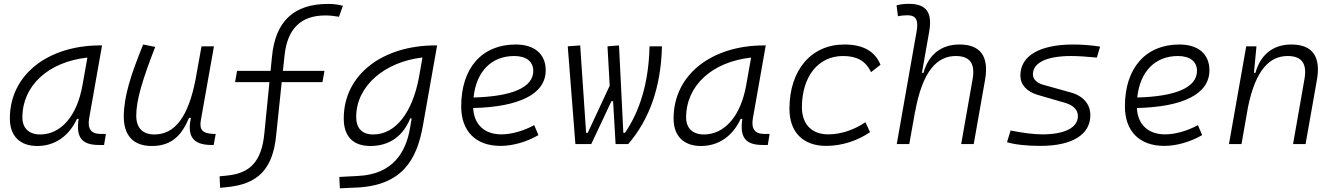

<svg xmlns="http://www.w3.org/2000/svg" viewBox="-20 -763 7071 1017"><path d="M177.7 10.3C269.5 10.3 344.7 -41 387.7 -133.3H396.5C381.8 -36.1 412.1 4.9 504.4 4.9H531.2L541 -53.7H511.7C461.9 -53.7 442.9 -82 452.1 -135.7L520.5 -522.5H511.2C237.3 -522.5 32.2 -370.1 32.2 -135.3C32.2 -43 85 10.3 177.7 10.3ZM192.9 -50.8C133.8 -50.8 98.6 -83.5 98.6 -141.1C98.6 -309.6 236.3 -435.5 442.9 -458L417 -312.5C387.7 -145.5 300.8 -50.8 192.9 -50.8Z M784.2 10.3C895.5 10.3 944.8 -53.2 981.4 -138.7H991.2C971.7 -47.4 996.1 4.9 1100.6 4.9H1111.8L1122.6 -53.7H1109.4C1052.2 -56.2 1035.2 -75.7 1043.9 -126.5L1113.3 -517.6H1047.4L1015.6 -341.3C977.5 -144 906.2 -50.8 797.9 -50.8C735.4 -50.8 701.7 -85.4 701.7 -150.9C701.7 -232.9 734.9 -341.8 802.2 -514.6L738.3 -527.3C672.4 -365.2 635.7 -251 635.7 -145C635.7 -43.9 687.5 10.3 784.2 10.3Z M1146 231.9 1184.6 228C1343.8 211.9 1425.3 135.7 1442.9 -47.4L1472.2 -328.1H1688L1698.7 -387.7H1478.5L1486.8 -465.3C1501 -611.8 1574.7 -681.2 1703.1 -681.2C1724.6 -681.2 1746.1 -679.2 1775.4 -674.3L1796.4 -732.4C1770 -739.3 1746.1 -742.2 1716.8 -742.2C1538.1 -742.2 1437.5 -651.4 1420.4 -460.4L1413.1 -387.7H1235.8L1225.1 -328.1H1407.2L1380.4 -58.1C1366.2 94.2 1303.2 155.3 1182.1 167L1143.1 170.9Z M1780.3 234.4 1868.2 230.5C2108.9 219.7 2188 85 2220.2 -98.1L2295.4 -522.5H2286.1C2009.3 -522.5 1800.8 -370.1 1800.8 -135.3C1800.8 -40.5 1850.1 10.3 1941.9 10.3C2043 10.3 2115.2 -42.5 2152.8 -135.7H2160.6L2151.4 -82.5C2130.4 39.6 2064 159.7 1877.9 168.9L1777.3 174.3ZM2217.8 -458.5 2201.7 -367.7V-368.2L2198.2 -348.6C2164.1 -170.4 2077.6 -50.8 1957 -50.8C1897.9 -50.8 1866.7 -83 1866.7 -144C1866.7 -308.1 2018.1 -435.5 2217.8 -458.5Z M2635.7 -51.3C2546.4 -51.3 2490.7 -103 2486.3 -190.9C2728 -196.3 2870.6 -263.7 2870.6 -390.6C2870.6 -476.6 2811.5 -527.3 2711.4 -527.3C2532.7 -527.3 2422.9 -402.3 2422.9 -199.7C2422.9 -67.9 2500 9.8 2631.3 9.8C2695.8 9.8 2770 -11.2 2832 -47.4L2809.6 -100.1C2752.9 -69.3 2689 -51.3 2635.7 -51.3ZM2488.3 -246.6C2502.4 -383.8 2582.5 -466.3 2704.1 -466.3C2768.1 -466.3 2804.7 -436.5 2804.7 -387.7C2804.7 -298.8 2690.9 -252 2488.3 -246.6Z M3240.7 0H3307.6C3419.4 -129.4 3481.4 -301.3 3486.3 -517.6H3420.4C3416.5 -325.2 3368.7 -173.8 3290.5 -59.6H3281.7L3258.8 -522.5L3197.8 -517.6L3209.5 -309.1L3093.3 -59.6H3084.5L3053.2 -522.5L2987.3 -517.6L3027.8 0H3111.8L3218.8 -227.1H3227.5Z M3693.4 10.3C3785.2 10.3 3860.4 -41 3903.3 -133.3H3912.1C3897.5 -36.1 3927.7 4.9 4020 4.9H4046.9L4056.6 -53.7H4027.3C3977.5 -53.7 3958.5 -82 3967.8 -135.7L4036.1 -522.5H4026.9C3752.9 -522.5 3547.9 -370.1 3547.9 -135.3C3547.9 -43 3600.6 10.3 3693.4 10.3ZM3708.5 -50.8C3649.4 -50.8 3614.3 -83.5 3614.3 -141.1C3614.3 -309.6 3752 -435.5 3958.5 -458L3932.6 -312.5C3903.3 -145.5 3816.4 -50.8 3708.5 -50.8Z M4367.7 -51.3C4279.8 -51.3 4228.5 -104 4227.5 -194.3C4228 -358.4 4314.5 -466.3 4445.3 -466.3C4516.6 -466.3 4564.9 -441.9 4593.8 -380.9L4644 -419.9C4613.8 -492.2 4551.3 -527.3 4452.6 -527.3C4276.9 -527.3 4161.6 -392.1 4161.6 -186.5C4161.6 -63 4233.4 9.8 4356.4 9.8C4440.9 9.8 4524.9 -19 4588.4 -63L4564 -115.7C4507.3 -76.7 4435.5 -51.3 4367.7 -51.3Z M5071.3 0H5137.7L5197.8 -340.3C5219.2 -463.4 5174.3 -527.3 5062 -527.3C4964.8 -527.3 4897.5 -472.7 4871.6 -377H4863.3L4901.9 -595.7C4919.4 -696.3 4887.7 -742.7 4793.5 -742.7C4772 -742.7 4750.5 -740.7 4729 -734.9L4736.3 -676.8C4753.4 -680.7 4770.5 -682.1 4787.6 -682.1C4833 -682.1 4845.7 -654.8 4835 -595.7L4730 0H4796.4L4828.1 -178.2L4826.7 -167.5C4866.2 -391.1 4946.3 -466.3 5042.5 -466.3C5118.7 -466.3 5146 -425.3 5131.8 -344.2Z M5490.2 9.8C5658.7 9.8 5755.4 -49.3 5755.4 -152.8C5755.4 -211.4 5717.8 -255.4 5650.9 -273.4L5507.3 -313.5C5471.7 -323.2 5451.2 -343.3 5451.2 -369.6C5451.2 -431.2 5524.9 -466.3 5653.3 -466.3C5686 -466.3 5735.8 -463.4 5790 -458L5807.1 -516.1C5760.7 -523.4 5709.5 -527.3 5665.5 -527.3C5486.8 -527.3 5384.8 -467.3 5384.8 -363.3C5384.8 -314.9 5418.5 -277.3 5477.1 -260.3L5621.6 -218.3C5664.6 -206.1 5689.5 -180.7 5689.5 -148.9C5689.5 -86.9 5620.6 -51.3 5501 -51.3C5458 -51.3 5397 -58.6 5333 -71.8L5314 -9.8C5353 2.4 5417.5 9.8 5490.2 9.8Z M6151.4 -51.3C6062 -51.3 6006.3 -103 6002 -190.9C6243.7 -196.3 6386.2 -263.7 6386.2 -390.6C6386.2 -476.6 6327.1 -527.3 6227.1 -527.3C6048.3 -527.3 5938.5 -402.3 5938.5 -199.7C5938.5 -67.9 6015.6 9.8 6147 9.8C6211.4 9.8 6285.6 -11.2 6347.7 -47.4L6325.2 -100.1C6268.6 -69.3 6204.6 -51.3 6151.4 -51.3ZM6003.9 -246.6C6018.1 -383.8 6098.1 -466.3 6219.7 -466.3C6283.7 -466.3 6320.3 -436.5 6320.3 -387.7C6320.3 -298.8 6206.5 -252 6003.9 -246.6Z M6489.7 0H6556.2L6589.8 -191.9C6630.4 -396.5 6707.5 -466.3 6800.3 -466.3C6876.5 -466.3 6903.8 -425.3 6889.6 -344.2L6829.1 0H6895.5L6955.6 -340.3C6977.1 -463.4 6932.1 -527.3 6819.8 -527.3C6723.1 -527.3 6655.8 -472.7 6629.9 -377H6622.1L6635.3 -517.6H6581.1Z"/></svg>

Font: Cascadia Mono PL Light
Style: Italic
Weight: 300
Italic angle: -10°
Monospace: yes
Designer: Aaron Bell
Foundry: Saja Typeworks
Version: Version 2404.023